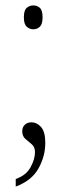

<svg xmlns="http://www.w3.org/2000/svg" viewBox="-20 -534 246 708"><path d="M103 -426Q89 -426 78.5 -435.5Q68 -445 68 -470Q68 -496 78.5 -505Q89 -514 103 -514Q117 -514 127 -505Q137 -496 137 -470Q137 -445 127 -435.5Q117 -426 103 -426ZM38 126Q76 113 92.5 83Q109 53 109 27Q109 8 97 -2Q85 -12 73.5 -22Q62 -32 62 -50Q62 -65 71.5 -74Q81 -83 96 -83Q116 -83 131.5 -65.5Q147 -48 147 -7Q147 42 122 87Q97 132 38 154Z"/></svg>

Font: Noto Serif Lao Condensed ExtraLight
Style: Regular
Weight: 200
Width: 3
Designer: Monotype Design Team
Foundry: Monotype Imaging Inc.
Version: Version 2.003; ttfautohint (v1.8.4.7-5d5b)